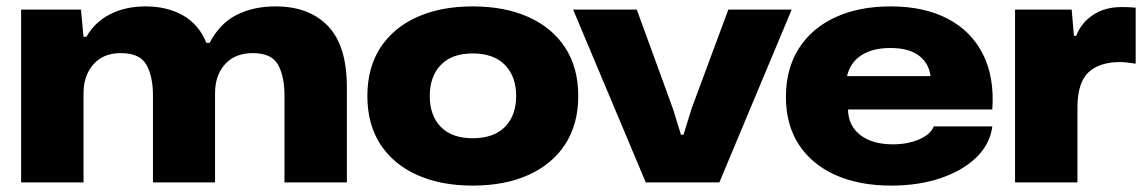

<svg xmlns="http://www.w3.org/2000/svg" viewBox="-20 -570 3588 600"><path d="M46 0V-540H233L241 -455H250Q276 -501 324 -525.5Q372 -550 435 -550Q503 -550 552.5 -521.5Q602 -493 625 -436H635Q667 -497 719.5 -523.5Q772 -550 841 -550Q946 -550 1005 -488.5Q1064 -427 1064 -297V0H869V-272Q869 -331 849 -367.5Q829 -404 770 -404Q714 -404 683 -369Q652 -334 652 -279V0H458V-272Q458 -331 437.5 -367.5Q417 -404 358 -404Q302 -404 271.5 -368.5Q241 -333 241 -279V0Z M1457 10Q1358 10 1284 -23Q1210 -56 1169 -118.5Q1128 -181 1128 -270Q1128 -359 1169 -421.5Q1210 -484 1284 -517Q1358 -550 1457 -550Q1557 -550 1631 -517Q1705 -484 1746 -421.5Q1787 -359 1787 -270Q1787 -182 1746.5 -119.5Q1706 -57 1632 -23.5Q1558 10 1457 10ZM1457 -138Q1523 -138 1558 -173.5Q1593 -209 1593 -270Q1593 -331 1558 -367Q1523 -403 1457 -403Q1392 -403 1357.5 -367Q1323 -331 1323 -270Q1323 -209 1357.5 -173.5Q1392 -138 1457 -138Z M1998 0 1771 -540H1970L2083 -230L2108 -149H2116L2141 -230L2256 -540H2454L2228 0Z M2765 10Q2665 10 2591 -23Q2517 -56 2476.5 -118Q2436 -180 2436 -267Q2436 -356 2477 -419.5Q2518 -483 2591.5 -516.5Q2665 -550 2763 -550Q2868 -550 2941.5 -511.5Q3015 -473 3051.5 -401Q3088 -329 3081 -228H2630Q2631 -177 2668.5 -148Q2706 -119 2770 -119Q2817 -119 2852.5 -134.5Q2888 -150 2898 -175H3081Q3074 -120 3031.5 -78.5Q2989 -37 2920 -13.5Q2851 10 2765 10ZM2762 -420Q2707 -420 2672 -397.5Q2637 -375 2627 -332H2888Q2883 -372 2852 -396Q2821 -420 2762 -420Z M3152 0V-540H3329L3336 -458H3343Q3359 -499 3396 -523.5Q3433 -548 3485 -548Q3498 -548 3508.5 -547.5Q3519 -547 3529 -546V-371Q3517 -373 3504 -374.5Q3491 -376 3480 -376Q3416 -376 3382 -344.5Q3348 -313 3347 -238V0Z"/></svg>

Font: Mona Sans Expanded ExtraBold
Style: Regular
Weight: 800
Width: 7
Designer: Deni Anggara
Foundry: GitHub
Version: Version 1.001; ttfautohint (v1.8.4.7-5d5b);gftools[0.9.33]